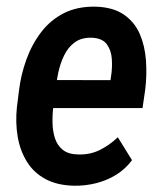

<svg xmlns="http://www.w3.org/2000/svg" viewBox="-20 -559 500 588"><path d="M207.5 9.8Q155.3 8.8 119.1 -10.7Q83 -30.3 62.3 -64Q41.5 -97.7 34.2 -140.1Q26.9 -182.6 31.7 -230.5L38.1 -281.2Q43.9 -330.1 60.8 -376.7Q77.6 -423.3 106 -460.4Q134.3 -497.6 175.5 -518.6Q216.8 -539.6 272.5 -538.6Q326.2 -537.1 359.1 -514.4Q392.1 -491.7 408 -455.1Q423.8 -418.5 427 -374Q430.2 -329.6 424.8 -285.2L416.5 -228H83L98.1 -314L318.4 -313.5L320.3 -326.7Q324.2 -351.6 322.5 -377.9Q320.8 -404.3 307.6 -422.9Q294.4 -441.4 263.2 -443.4Q230.5 -444.8 209.5 -429.7Q188.5 -414.6 176.3 -389.2Q164.1 -363.8 158.2 -335.2Q152.3 -306.6 149.4 -281.2L143.1 -230Q140.1 -205.6 140.9 -180.7Q141.6 -155.8 148.7 -134.5Q155.8 -113.3 172.6 -99.9Q189.5 -86.4 220.2 -85.9Q256.3 -85 286.1 -99.9Q315.9 -114.7 340.8 -138.7L384.3 -68.4Q363.8 -41 335.2 -23.4Q306.6 -5.9 273.7 2.2Q240.7 10.3 207.5 9.8Z"/></svg>

Font: Roboto Condensed Medium
Style: Italic
Weight: 500
Italic angle: -12°
Designer: Christian Robertson
Foundry: Google
Version: Version 3.0; 2020